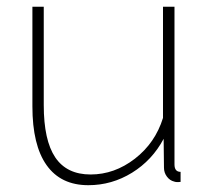

<svg xmlns="http://www.w3.org/2000/svg" viewBox="-20 -540 621 570"><path d="M76.2 -224.1V-520H109.9V-228Q109.9 -123.5 144 -72.8Q178.2 -22 249 -22Q319.8 -22 380.4 -68.8Q440.9 -115.7 463.9 -189.9V-520H498V-51.8Q498 -29.8 516.1 -29.8V0Q502.9 1.5 497.1 -1Q484.4 -3.9 475.6 -15.6Q466.8 -27.3 466.8 -42L465.8 -127.9Q432.1 -64.5 372.1 -27.3Q312 9.8 242.2 9.8Q160.6 9.8 118.4 -49.6Q76.2 -108.9 76.2 -224.1Z"/></svg>

Font: Rawline ExtraLight
Style: Regular
Weight: 275
Designer: Matt McInerney, Pablo Impallari, Rodrigo Fuenzalida
Foundry: Matt McInerney, Pablo Impallari, Rodrigo Fuenzalida
Version: Version 4.020;PS 004.020;hotconv 1.0.88;makeotf.lib2.5.64775